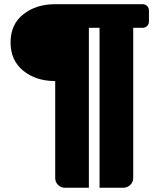

<svg xmlns="http://www.w3.org/2000/svg" viewBox="-20 -720 742 905"><path d="M240.2 -700.2H651.9Q665 -700.2 673.6 -691.7Q682.1 -683.1 682.1 -669.9V-619.1Q682.1 -606 673.6 -597.4Q665 -588.9 651.9 -588.9H607.9V119.1Q607.9 138.2 594 151.6Q580.1 165 561 165H449.2V-588.9H398.9V165H286.1Q267.1 165 253.7 151.6Q240.2 138.2 240.2 119.1V-337.9Q149.9 -337.9 89.8 -386.5Q29.8 -435.1 29.8 -520Q29.8 -605 89.8 -652.6Q149.9 -700.2 240.2 -700.2Z"/></svg>

Font: Days One
Style: Regular
Weight: 400
Designer: Alexander Kalachev, Alexey Maslov, Jovanny Lemonad
Foundry: Alexander Kalachev, Alexey Maslov, Jovanny Lemonad
Version: Version 1.002